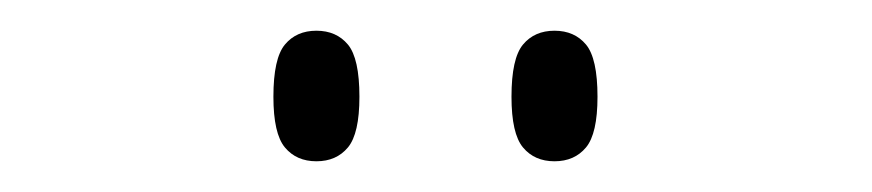

<svg xmlns="http://www.w3.org/2000/svg" viewBox="-20 -759 568 125"><path d="M341 -654Q328 -654 320.5 -663Q313 -672 313 -696Q313 -721 320.5 -730Q328 -739 341 -739Q354 -739 361.5 -730Q369 -721 369 -696Q369 -672 361.5 -663Q354 -654 341 -654ZM186 -654Q173 -654 165.5 -663Q158 -672 158 -696Q158 -721 165.5 -730Q173 -739 186 -739Q199 -739 206.5 -730Q214 -721 214 -696Q214 -672 206.5 -663Q199 -654 186 -654Z"/></svg>

Font: Noto Serif Armenian SemiCondensed ExtraLight
Style: Regular
Weight: 200
Width: 4
Designer: Monotype Design Team
Foundry: Monotype Imaging Inc.
Version: Version 2.008; ttfautohint (v1.8.4.7-5d5b)